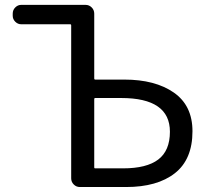

<svg xmlns="http://www.w3.org/2000/svg" viewBox="-20 -753 844 773"><path d="M301.8 0Q287.1 0 276.9 -10.3Q266.6 -20.5 266.6 -35.2V-650.4Q266.6 -655.3 262.7 -655.3H65.4Q51.8 -655.3 41.5 -665.5Q31.2 -675.8 31.2 -689.5V-698.2Q31.2 -712.9 41.5 -723.1Q51.8 -733.4 65.4 -733.4H324.2Q338.9 -733.4 349.1 -723.1Q359.4 -712.9 359.4 -698.2V-437.5Q359.4 -432.6 363.3 -432.6H480.5Q604.5 -432.6 679.7 -380.4Q754.9 -328.1 754.9 -224.6Q754.9 -111.3 684.1 -55.7Q613.3 0 487.3 0ZM359.4 -79.1Q359.4 -75.2 363.3 -75.2H475.6Q570.3 -75.2 617.2 -110.8Q664.1 -146.5 664.1 -222.7Q664.1 -358.4 467.8 -358.4H363.3Q359.4 -358.4 359.4 -353.5Z"/></svg>

Font: Gen Jyuu GothicL Regular
Style: Regular
Weight: 400
Designer: [Source Han Sans]
Ryoko NISHIZUKA  (kana & ideographs); Paul D. Hunt (Latin, Greek & Cyrillic); Wenlong ZHANG  (bopomofo
Version: Version 1.002.20150607